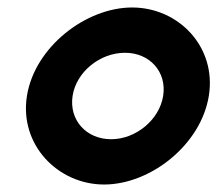

<svg xmlns="http://www.w3.org/2000/svg" viewBox="-20 -482 581 513"><path d="M52 -226C31 -95 135 11 258 11C382 11 517 -95 538 -226C559 -357 457 -462 333 -462C210 -462 73 -357 52 -226ZM174 -226C184 -290 247 -341 314 -341C380 -341 426 -290 416 -226C406 -162 343 -110 277 -110C210 -110 164 -162 174 -226Z"/></svg>

Font: Charger Sport
Style: UltNrwObl
Weight: 1000
Designer: Jasper
Foundry: Cannot Into Space Fonts
Version: Version 1.1